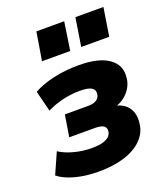

<svg xmlns="http://www.w3.org/2000/svg" viewBox="-137 -828 807 934"><g transform="rotate(-20 266.5 -361.5)"><path d="M214 11Q146 11 91.5 -4Q37 -19 7 -44L55 -152Q85 -132 130 -120Q175 -108 223 -108Q268 -108 294 -120Q320 -132 324 -157Q326 -177 312.5 -186Q299 -195 267 -195H135L153 -307H274Q302 -307 317.5 -317.5Q333 -328 335 -347Q338 -368 320.5 -379Q303 -390 260 -390Q215 -390 171 -379.5Q127 -369 89 -350L62 -457Q104 -481 165.5 -495Q227 -509 297 -509Q401 -509 453 -472Q505 -435 496 -369Q493 -343 479.5 -320.5Q466 -298 444.5 -281.5Q423 -265 395 -257L397 -263Q443 -253 464.5 -221Q486 -189 479 -139Q474 -94 439.5 -59.5Q405 -25 347.5 -7Q290 11 214 11ZM340 -588 363 -734H508L485 -588ZM137 -588 161 -734H305L283 -588Z"/></g></svg>

Font: Nunito Sans 10pt SemiCondensed Black
Style: Italic
Weight: 900
Width: 4
Italic angle: -9°
Designer: Vernon Adams
Foundry: Vernon Adams
Version: Version 3.101;gftools[0.9.27]